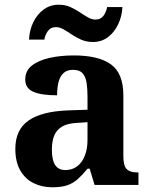

<svg xmlns="http://www.w3.org/2000/svg" viewBox="-20 -784 639 814"><path d="M202 10Q158 10 122.5 -7.5Q87 -25 66 -61.4Q45 -97.7 45 -153Q45 -234 101 -273Q157 -312 269 -316L351 -318.8V-374Q351 -407.6 347 -433.3Q343 -459 330 -473.5Q317 -488 289.5 -488Q264 -488 249 -474Q234 -460 228 -435.5Q222 -411 222 -380Q155 -380 121 -395Q87 -410 87 -447Q87 -483.8 115 -505.9Q143 -528 189.9 -538.5Q236.8 -549 292.8 -549Q398 -549 450.5 -511Q503 -473 503 -379.4V-124.1Q503 -96.6 508.5 -81.3Q514 -66 527.7 -59.5Q541.4 -53 563 -53H567V0H381L360 -69H351.4Q329 -42 309.5 -24.5Q290 -7 265 1.5Q240 10 202 10ZM256.8 -63Q286 -63 306.8 -78.7Q327.7 -94.3 339.3 -123.3Q351 -152.3 351 -191V-266L306 -263Q266 -261 242.9 -247.3Q219.9 -233.5 209.9 -209.3Q200 -185.1 200 -149.4Q200 -121 206 -101.5Q212 -82 224.8 -72.5Q237.6 -63 256.8 -63ZM374 -606Q347 -606 325 -615.5Q303 -625 284.5 -637.5Q266 -650 249.5 -659.5Q233 -669 217 -669Q195 -669 183 -652.5Q171 -636 168 -616H103Q105 -657 121.5 -690.5Q138 -724 165.5 -744Q193 -764 229 -764Q256 -764 277.5 -754.5Q299 -745 317.5 -732.5Q336 -720 352.5 -710.5Q369 -701 385 -701Q407 -701 419 -717.5Q431 -734 434 -754H499Q497 -714 480.5 -680Q464 -646 437 -626Q410 -606 374 -606Z"/></svg>

Font: Noto Serif Tamil
Style: Italic
Weight: 400
Italic angle: -12°
Designer: Indian Type Foundry, Tom Grace, and the Monotype Design Team
Foundry: Monotype Imaging Inc.
Version: Version 2.003